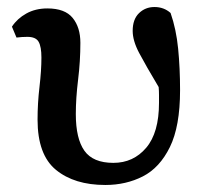

<svg xmlns="http://www.w3.org/2000/svg" viewBox="-20 -513 575 547"><path d="M280 14Q192 14 139.5 -29Q87 -72 87 -172Q87 -219 92.5 -265.5Q98 -312 98 -349Q98 -380 90 -394Q82 -408 58 -408Q51 -408 42.5 -407.5Q34 -407 27 -406L14 -437Q29 -460 55 -474.5Q81 -489 115 -489Q165 -489 187 -462Q209 -435 209 -391Q209 -339 202.5 -286Q196 -233 196 -188Q196 -118 220.5 -83.5Q245 -49 303 -49Q360 -49 396.5 -92Q433 -135 433 -220Q433 -231 433 -242.5Q433 -254 432 -265Q395 -327 376.5 -362Q358 -397 358 -425Q358 -458 376 -475.5Q394 -493 420 -493Q447 -493 466 -476Q482 -430 487.5 -374.5Q493 -319 493 -256Q493 -153 464 -94Q435 -35 387 -10.5Q339 14 280 14Z"/></svg>

Font: Source Serif 4 Semibold
Style: Regular
Weight: 600
Designer: Frank Grießhammer
Foundry: Adobe
Version: Version 4.005;hotconv 1.1.0;makeotfexe 2.6.0